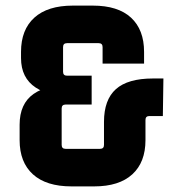

<svg xmlns="http://www.w3.org/2000/svg" viewBox="-20 -660 623 685"><path d="M316 5H235Q145 5 97.5 -38Q50 -81 50 -160V-215Q50 -290 100 -325Q150 -360 250 -360V-313Q160 -313 107.5 -347.5Q55 -382 55 -453V-475Q55 -554 102.5 -597Q150 -640 240 -640H311Q401 -640 447.5 -597Q494 -554 494 -475V-433H346V-492Q346 -506 332 -506H219Q205 -506 205 -492V-404Q205 -390 219 -390H307V-287H214Q200 -287 200 -273V-143Q200 -129 214 -129H337Q351 -129 351 -143V-225Q351 -304 393.5 -342Q436 -380 526 -380H563L561 -246H513Q499 -246 499 -232V-160Q499 -81 452 -38Q405 5 316 5Z"/></svg>

Font: Gemunu Libre ExtraLight ExtraBold
Style: Regular
Weight: 800
Version: Version 1.100